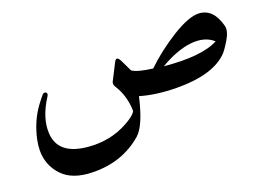

<svg xmlns="http://www.w3.org/2000/svg" viewBox="-88 -578 1388 992"><g transform="rotate(-15 606.0 -82.0)"><path d="M1039 -408Q1117 -410 1152 -310Q1162 -281 1137 -231Q1114 -184 1098 -167Q1020 -81 830 -66Q719 -57 629 -75Q608 78 563 125Q459 232 299 243Q188 251 129 199Q48 128 63 5Q75 -90 120 -165Q131 -183 139 -195Q147 -207 151 -212Q160 -223 170 -217Q181 -211 170 -192Q119 -94 130 -12Q146 110 308 110Q429 110 521 48Q571 15 580 -9Q571 -92 525 -152Q511 -169 518 -184L556 -278Q568 -308 589 -273L624 -214Q655 -197 737 -194Q804 -271 894 -339Q984 -406 1039 -408ZM1085 -246Q1035 -284 958 -269Q882 -254 793 -191Q996 -189 1085 -246Z"/></g></svg>

Font: Amiri
Style: Bold
Weight: 700
Designer: Khaled Hosny
Version: Version 0.113